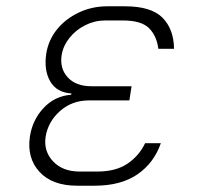

<svg xmlns="http://www.w3.org/2000/svg" viewBox="-20 -580 640 610"><path d="M281 10H225Q146 10 105.5 -34Q65 -78 75 -146Q83 -199 118.5 -237Q154 -275 206 -279L207 -283Q160 -286 139.5 -321.5Q119 -357 127 -410Q134 -453 161 -486.5Q188 -520 230 -540Q272 -560 321 -560H377Q460 -560 496 -524Q532 -488 533 -425H483Q478 -466 453.5 -490.5Q429 -515 370 -515H314Q281 -515 251 -500Q221 -485 201 -460Q181 -435 176 -406Q169 -363 195 -334.5Q221 -306 270 -306H398L391 -261H263Q209 -261 171 -227.5Q133 -194 125 -146Q118 -100 148.5 -67.5Q179 -35 233 -35H289Q348 -35 385 -60Q422 -85 441 -125H491Q469 -62 416.5 -26Q364 10 281 10Z"/></svg>

Font: JetBrains Mono Thin
Style: Italic
Weight: 100
Italic angle: -9°
Monospace: yes
Designer: Philipp Nurullin, Konstantin Bulenkov
Foundry: JetBrains
Version: Version 2.305; ttfautohint (v1.8.4.7-5d5b)